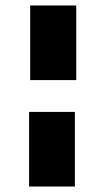

<svg xmlns="http://www.w3.org/2000/svg" viewBox="-20 -680 383 700"><path d="M258 -388V-660H90V-388ZM253 0V-272H86V0Z"/></svg>

Font: Sansita Black
Style: Regular
Weight: 900
Designer: Pablo Cosgaya
Foundry: Omnibus-Type
Version: Version 1.006; ttfautohint (v1.5)